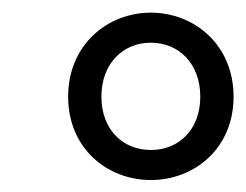

<svg xmlns="http://www.w3.org/2000/svg" viewBox="-20 -696 395 308"><path d="M222 -455.4C176.9 -455.4 142.7 -488.2 142.7 -541C142.7 -593.7 176.9 -627.5 222 -627.5C267.1 -627.5 301.3 -593.7 301.3 -541C301.3 -488.2 267.1 -455.4 222 -455.4ZM222 -407.2C291.7 -407.2 354.7 -457.7 354.7 -541C354.7 -624 291.7 -675.7 222 -675.7C152.3 -675.7 89.3 -624 89.3 -541C89.3 -457.7 152.3 -407.2 222 -407.2Z"/></svg>

Font: Source Serif 4 Variable
Style: Italic
Weight: 400
Italic angle: -12°
Designer: Frank Grießhammer
Foundry: Adobe Systems Incorporated
Version: Version 4.004;hotconv 1.0.116;makeotfexe 2.5.65601